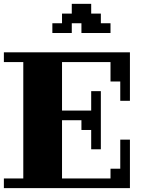

<svg xmlns="http://www.w3.org/2000/svg" viewBox="-20 -970 740 990"><path d="M299.8 -49.8H549.8V-100.1H600.1V-250H649.9V0H0V-49.8H100.1V-649.9H0V-700.2H649.9V-450.2H600.1V-549.8H549.8V-649.9H299.8V-399.9H450.2V-500H500V-200.2H450.2V-299.8H399.9V-350.1H299.8ZM549.8 -799.8H399.9V-850.1H350.1V-799.8H250V-850.1H299.8V-899.9H350.1V-950.2H450.2V-899.9H500V-850.1H549.8Z"/></svg>

Font: Redaction 50
Style: Bold
Weight: 700
Designer: Jeremy Mickel / Forest Young
Foundry: MCKL
Version: Version 2.001;hotconv 1.0.113;makeotfexe 2.5.65598 DEVELOPME